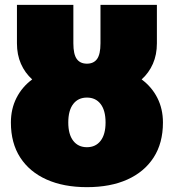

<svg xmlns="http://www.w3.org/2000/svg" viewBox="-20 -762 718 793"><path d="M339 11Q243 11 172.5 -20.5Q102 -52 63.5 -111.5Q25 -171 25 -256Q25 -312 48 -357.5Q71 -403 113 -434Q83 -461 66.5 -498.5Q50 -536 50 -583V-742H283V-583Q283 -538 297 -518.5Q311 -499 339 -499Q367 -499 381 -518.5Q395 -538 395 -583V-742H628V-583Q628 -536 611.5 -498.5Q595 -461 565 -434Q607 -403 630 -357.5Q653 -312 653 -256Q653 -171 614.5 -111.5Q576 -52 506 -20.5Q436 11 339 11ZM339 -154Q375 -154 395.5 -180.5Q416 -207 416 -256Q416 -306 395.5 -332.5Q375 -359 339 -359Q303 -359 282.5 -332.5Q262 -306 262 -256Q262 -207 282.5 -180.5Q303 -154 339 -154Z"/></svg>

Font: Montserrat Black
Style: Regular
Weight: 900
Designer: Julieta Ulanovsky
Foundry: Julieta Ulanovsky
Version: Version 9.000; ttfautohint (v1.8.4.7-5d5b)